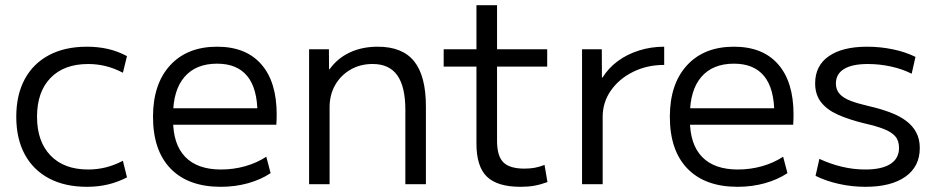

<svg xmlns="http://www.w3.org/2000/svg" viewBox="-20 -710 3608 740"><path d="M315.3 10Q230.3 10 169.2 -22.3Q108 -54.7 75.3 -115.2Q42.7 -175.7 42.7 -260Q42.7 -344.3 75.3 -404.8Q108 -465.3 169.2 -497.7Q230.3 -530 315.3 -530Q357.3 -530 395.2 -521.5Q433 -513 469.4 -493.7L453.7 -429.6Q420 -447.3 387 -455.3Q354 -463.3 320 -463.3Q226.7 -463.3 174.7 -409.6Q122.7 -356 122.7 -260Q122.7 -164.7 174.7 -110.7Q226.7 -56.7 320 -56.7Q354 -56.7 387 -64.7Q420 -72.7 453.7 -90.4L469.4 -26.3Q433 -7.7 395.2 1.2Q357.3 10 315.3 10Z M831 10Q705.7 10 637.7 -60Q569.7 -130 569.7 -260Q569.7 -386 635.5 -458Q701.3 -530 816.7 -530Q927.7 -530 987 -462.3Q1046.4 -394.7 1046.4 -268.7Q1046.4 -258.7 1046 -247.6Q1045.7 -236.6 1045 -229.3H613V-292.7H987L972.3 -272Q972.3 -368.6 933.1 -416.6Q894 -464.6 816.7 -464.6Q735 -464.6 691 -413.5Q647.1 -362.3 647.1 -266.7V-246.7Q647.1 -153.4 694.2 -105Q741.4 -56.7 831.7 -56.7Q880 -56.7 925 -69.4Q970 -82.1 1006.3 -106L1023 -42.7Q985.4 -17.7 935.9 -3.8Q886.3 10 831 10Z M1171.3 0V-520H1247.7L1248.2 -443.1H1250.2Q1280.7 -485.5 1328.1 -507.8Q1375.5 -530 1436.1 -530Q1531.1 -530 1576.3 -473.6Q1621.5 -417.1 1621.5 -300V0H1542.3V-286.4Q1542.3 -375.9 1511.2 -419.7Q1480.2 -463.4 1416 -463.4Q1368.4 -463.4 1330.7 -441.5Q1293 -419.6 1271.6 -382Q1250.3 -344.5 1250.3 -296.4V0Z M1986.6 10Q1897 10 1856.6 -29.1Q1816.3 -68.1 1816.3 -156.7V-453.3H1690V-520H1816.3V-690H1895.7V-520H2089V-453.3H1895.7V-166.7Q1895.7 -108.8 1920 -84.4Q1944.4 -60.1 2001.3 -60.1Q2022.7 -60.1 2040.8 -63.4Q2059 -66.7 2078.7 -74.4L2090 -8.3Q2064 1.3 2039.7 5.7Q2015.3 10 1986.6 10Z M2223.3 0V-520H2299.4L2299.9 -411.1H2302.2Q2325.1 -447.9 2361.1 -474.5Q2397.2 -501.1 2443.2 -515.5Q2489.3 -530 2539.9 -530V-459.8Q2474 -459.8 2420.1 -433.1Q2366.1 -406.4 2334.4 -361Q2302.8 -315.7 2302.8 -259.9V0Z M2823 10Q2697.7 10 2629.7 -60Q2561.7 -130 2561.7 -260Q2561.7 -386 2627.5 -458Q2693.3 -530 2808.7 -530Q2919.7 -530 2979 -462.3Q3038.4 -394.7 3038.4 -268.7Q3038.4 -258.7 3038 -247.6Q3037.7 -236.6 3037 -229.3H2605V-292.7H2979L2964.3 -272Q2964.3 -368.6 2925.1 -416.6Q2886 -464.6 2808.7 -464.6Q2727 -464.6 2683 -413.5Q2639.1 -362.3 2639.1 -266.7V-246.7Q2639.1 -153.4 2686.2 -105Q2733.4 -56.7 2823.7 -56.7Q2872 -56.7 2917 -69.4Q2962 -82.1 2998.3 -106L3015 -42.7Q2977.4 -17.7 2927.9 -3.8Q2878.3 10 2823 10Z M3315.7 10Q3263.3 10 3213.3 -1.2Q3163.3 -12.3 3123.3 -32.3L3138 -97.7Q3180 -78.1 3224.7 -67.4Q3269.3 -56.7 3315 -56.7Q3378.7 -56.7 3411.8 -78Q3445 -99.4 3445 -140Q3445 -168.3 3430.1 -185Q3415.3 -201.6 3386 -213Q3356.7 -224.3 3312.3 -234.3Q3252 -249 3209.3 -268.1Q3166.6 -287.3 3144.2 -316.5Q3121.7 -345.7 3121.7 -388.7Q3121.7 -456.7 3174.2 -493.3Q3226.7 -530 3322.3 -530Q3372 -530 3420.9 -520Q3469.7 -510 3508.4 -490.7L3493.7 -425.9Q3457.3 -444.3 3413.3 -453.8Q3369.4 -463.3 3325 -463.3Q3264.4 -463.3 3233.1 -444.1Q3201.7 -425 3201.7 -388Q3201.7 -363.7 3216.4 -347.7Q3231 -331.7 3259.4 -321Q3287.7 -310.4 3328.7 -301Q3375 -290.4 3411.5 -276.5Q3448 -262.7 3473 -243.7Q3498 -224.7 3511.5 -199.2Q3525 -173.7 3525 -139.3Q3525 -68.3 3469.9 -29.2Q3414.7 10 3315.7 10Z"/></svg>

Font: M PLUS 2 Thin
Style: Regular
Weight: 100
Designer: Coji Morishita
Foundry: UNDERFOREST DESIGN
Version: Version 1.001